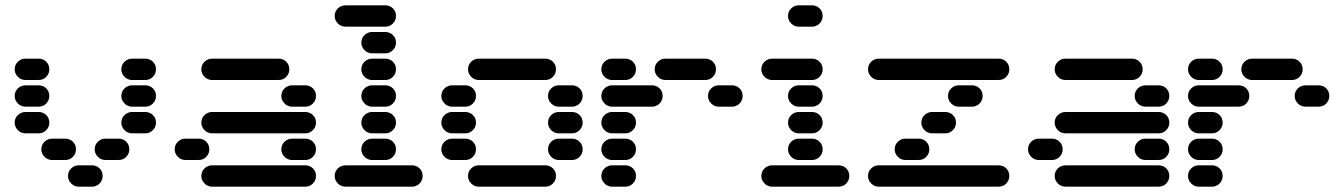

<svg xmlns="http://www.w3.org/2000/svg" viewBox="-20 -710 5040 720"><path d="M235 -50Q235 -34 247 -22Q259 -10 275 -10H325Q342 -10 353.5 -22Q365 -34 365 -50Q365 -67 353.5 -78.5Q342 -90 325 -90H275Q259 -90 247 -78.5Q235 -67 235 -50ZM335 -150Q335 -134 347 -122Q359 -110 375 -110H425Q442 -110 453.5 -122Q465 -134 465 -150Q465 -167 453.5 -178.5Q442 -190 425 -190H375Q359 -190 347 -178.5Q335 -167 335 -150ZM135 -150Q135 -134 147 -122Q159 -110 175 -110H225Q242 -110 253.5 -122Q265 -134 265 -150Q265 -167 253.5 -178.5Q242 -190 225 -190H175Q159 -190 147 -178.5Q135 -167 135 -150ZM435 -250Q435 -234 447 -222Q459 -210 475 -210H525Q542 -210 553.5 -222Q565 -234 565 -250Q565 -267 553.5 -278.5Q542 -290 525 -290H475Q459 -290 447 -278.5Q435 -267 435 -250ZM35 -250Q35 -234 47 -222Q59 -210 75 -210H125Q142 -210 153.5 -222Q165 -234 165 -250Q165 -267 153.5 -278.5Q142 -290 125 -290H75Q59 -290 47 -278.5Q35 -267 35 -250ZM435 -350Q435 -334 447 -322Q459 -310 475 -310H525Q542 -310 553.5 -322Q565 -334 565 -350Q565 -367 553.5 -378.5Q542 -390 525 -390H475Q459 -390 447 -378.5Q435 -367 435 -350ZM35 -350Q35 -334 47 -322Q59 -310 75 -310H125Q142 -310 153.5 -322Q165 -334 165 -350Q165 -367 153.5 -378.5Q142 -390 125 -390H75Q59 -390 47 -378.5Q35 -367 35 -350ZM435 -450Q435 -434 447 -422Q459 -410 475 -410H525Q542 -410 553.5 -422Q565 -434 565 -450Q565 -467 553.5 -478.5Q542 -490 525 -490H475Q459 -490 447 -478.5Q435 -467 435 -450ZM35 -450Q35 -434 47 -422Q59 -410 75 -410H125Q142 -410 153.5 -422Q165 -434 165 -450Q165 -467 153.5 -478.5Q142 -490 125 -490H75Q59 -490 47 -478.5Q35 -467 35 -450Z M735 -50Q735 -34 747 -22Q759 -10 775 -10H1125Q1142 -10 1153.5 -22Q1165 -34 1165 -50Q1165 -67 1153.5 -78.5Q1142 -90 1125 -90H775Q759 -90 747 -78.5Q735 -67 735 -50ZM1035 -150Q1035 -134 1047 -122Q1059 -110 1075 -110H1125Q1142 -110 1153.5 -122Q1165 -134 1165 -150Q1165 -167 1153.5 -178.5Q1142 -190 1125 -190H1075Q1059 -190 1047 -178.5Q1035 -167 1035 -150ZM635 -150Q635 -134 647 -122Q659 -110 675 -110H725Q742 -110 753.5 -122Q765 -134 765 -150Q765 -167 753.5 -178.5Q742 -190 725 -190H675Q659 -190 647 -178.5Q635 -167 635 -150ZM735 -250Q735 -234 747 -222Q759 -210 775 -210H1125Q1142 -210 1153.5 -222Q1165 -234 1165 -250Q1165 -267 1153.5 -278.5Q1142 -290 1125 -290H775Q759 -290 747 -278.5Q735 -267 735 -250ZM1035 -350Q1035 -334 1047 -322Q1059 -310 1075 -310H1125Q1142 -310 1153.5 -322Q1165 -334 1165 -350Q1165 -367 1153.5 -378.5Q1142 -390 1125 -390H1075Q1059 -390 1047 -378.5Q1035 -367 1035 -350ZM735 -450Q735 -434 747 -422Q759 -410 775 -410H1025Q1042 -410 1053.5 -422Q1065 -434 1065 -450Q1065 -467 1053.5 -478.5Q1042 -490 1025 -490H775Q759 -490 747 -478.5Q735 -467 735 -450Z M1235 -50Q1235 -34 1247 -22Q1259 -10 1275 -10H1525Q1542 -10 1553.5 -22Q1565 -34 1565 -50Q1565 -67 1553.5 -78.5Q1542 -90 1525 -90H1275Q1259 -90 1247 -78.5Q1235 -67 1235 -50ZM1335 -150Q1335 -134 1347 -122Q1359 -110 1375 -110H1425Q1442 -110 1453.5 -122Q1465 -134 1465 -150Q1465 -167 1453.5 -178.5Q1442 -190 1425 -190H1375Q1359 -190 1347 -178.5Q1335 -167 1335 -150ZM1335 -250Q1335 -234 1347 -222Q1359 -210 1375 -210H1425Q1442 -210 1453.5 -222Q1465 -234 1465 -250Q1465 -267 1453.5 -278.5Q1442 -290 1425 -290H1375Q1359 -290 1347 -278.5Q1335 -267 1335 -250ZM1335 -350Q1335 -334 1347 -322Q1359 -310 1375 -310H1425Q1442 -310 1453.5 -322Q1465 -334 1465 -350Q1465 -367 1453.5 -378.5Q1442 -390 1425 -390H1375Q1359 -390 1347 -378.5Q1335 -367 1335 -350ZM1335 -450Q1335 -434 1347 -422Q1359 -410 1375 -410H1425Q1442 -410 1453.5 -422Q1465 -434 1465 -450Q1465 -467 1453.5 -478.5Q1442 -490 1425 -490H1375Q1359 -490 1347 -478.5Q1335 -467 1335 -450ZM1335 -550Q1335 -534 1347 -522Q1359 -510 1375 -510H1425Q1442 -510 1453.5 -522Q1465 -534 1465 -550Q1465 -567 1453.5 -578.5Q1442 -590 1425 -590H1375Q1359 -590 1347 -578.5Q1335 -567 1335 -550ZM1235 -650Q1235 -634 1247 -622Q1259 -610 1275 -610H1425Q1442 -610 1453.5 -622Q1465 -634 1465 -650Q1465 -667 1453.5 -678.5Q1442 -690 1425 -690H1275Q1259 -690 1247 -678.5Q1235 -667 1235 -650Z M1735 -50Q1735 -34 1747 -22Q1759 -10 1775 -10H2025Q2042 -10 2053.5 -22Q2065 -34 2065 -50Q2065 -67 2053.5 -78.5Q2042 -90 2025 -90H1775Q1759 -90 1747 -78.5Q1735 -67 1735 -50ZM2035 -150Q2035 -134 2047 -122Q2059 -110 2075 -110H2125Q2142 -110 2153.5 -122Q2165 -134 2165 -150Q2165 -167 2153.5 -178.5Q2142 -190 2125 -190H2075Q2059 -190 2047 -178.5Q2035 -167 2035 -150ZM1635 -150Q1635 -134 1647 -122Q1659 -110 1675 -110H1725Q1742 -110 1753.5 -122Q1765 -134 1765 -150Q1765 -167 1753.5 -178.5Q1742 -190 1725 -190H1675Q1659 -190 1647 -178.5Q1635 -167 1635 -150ZM2035 -250Q2035 -234 2047 -222Q2059 -210 2075 -210H2125Q2142 -210 2153.5 -222Q2165 -234 2165 -250Q2165 -267 2153.5 -278.5Q2142 -290 2125 -290H2075Q2059 -290 2047 -278.5Q2035 -267 2035 -250ZM1635 -250Q1635 -234 1647 -222Q1659 -210 1675 -210H1725Q1742 -210 1753.5 -222Q1765 -234 1765 -250Q1765 -267 1753.5 -278.5Q1742 -290 1725 -290H1675Q1659 -290 1647 -278.5Q1635 -267 1635 -250ZM2035 -350Q2035 -334 2047 -322Q2059 -310 2075 -310H2125Q2142 -310 2153.5 -322Q2165 -334 2165 -350Q2165 -367 2153.5 -378.5Q2142 -390 2125 -390H2075Q2059 -390 2047 -378.5Q2035 -367 2035 -350ZM1635 -350Q1635 -334 1647 -322Q1659 -310 1675 -310H1725Q1742 -310 1753.5 -322Q1765 -334 1765 -350Q1765 -367 1753.5 -378.5Q1742 -390 1725 -390H1675Q1659 -390 1647 -378.5Q1635 -367 1635 -350ZM1735 -450Q1735 -434 1747 -422Q1759 -410 1775 -410H2025Q2042 -410 2053.5 -422Q2065 -434 2065 -450Q2065 -467 2053.5 -478.5Q2042 -490 2025 -490H1775Q1759 -490 1747 -478.5Q1735 -467 1735 -450Z M2235 -50Q2235 -34 2247 -22Q2259 -10 2275 -10H2325Q2342 -10 2353.5 -22Q2365 -34 2365 -50Q2365 -67 2353.5 -78.5Q2342 -90 2325 -90H2275Q2259 -90 2247 -78.5Q2235 -67 2235 -50ZM2235 -150Q2235 -134 2247 -122Q2259 -110 2275 -110H2325Q2342 -110 2353.5 -122Q2365 -134 2365 -150Q2365 -167 2353.5 -178.5Q2342 -190 2325 -190H2275Q2259 -190 2247 -178.5Q2235 -167 2235 -150ZM2235 -250Q2235 -234 2247 -222Q2259 -210 2275 -210H2325Q2342 -210 2353.5 -222Q2365 -234 2365 -250Q2365 -267 2353.5 -278.5Q2342 -290 2325 -290H2275Q2259 -290 2247 -278.5Q2235 -267 2235 -250ZM2635 -350Q2635 -334 2647 -322Q2659 -310 2675 -310H2725Q2742 -310 2753.5 -322Q2765 -334 2765 -350Q2765 -367 2753.5 -378.5Q2742 -390 2725 -390H2675Q2659 -390 2647 -378.5Q2635 -367 2635 -350ZM2235 -350Q2235 -334 2247 -322Q2259 -310 2275 -310H2425Q2442 -310 2453.5 -322Q2465 -334 2465 -350Q2465 -367 2453.5 -378.5Q2442 -390 2425 -390H2275Q2259 -390 2247 -378.5Q2235 -367 2235 -350ZM2435 -450Q2435 -434 2447 -422Q2459 -410 2475 -410H2625Q2642 -410 2653.5 -422Q2665 -434 2665 -450Q2665 -467 2653.5 -478.5Q2642 -490 2625 -490H2475Q2459 -490 2447 -478.5Q2435 -467 2435 -450ZM2235 -450Q2235 -434 2247 -422Q2259 -410 2275 -410H2325Q2342 -410 2353.5 -422Q2365 -434 2365 -450Q2365 -467 2353.5 -478.5Q2342 -490 2325 -490H2275Q2259 -490 2247 -478.5Q2235 -467 2235 -450Z M2835 -50Q2835 -34 2847 -22Q2859 -10 2875 -10H3125Q3142 -10 3153.5 -22Q3165 -34 3165 -50Q3165 -67 3153.5 -78.5Q3142 -90 3125 -90H2875Q2859 -90 2847 -78.5Q2835 -67 2835 -50ZM2935 -150Q2935 -134 2947 -122Q2959 -110 2975 -110H3025Q3042 -110 3053.5 -122Q3065 -134 3065 -150Q3065 -167 3053.5 -178.5Q3042 -190 3025 -190H2975Q2959 -190 2947 -178.5Q2935 -167 2935 -150ZM2935 -250Q2935 -234 2947 -222Q2959 -210 2975 -210H3025Q3042 -210 3053.5 -222Q3065 -234 3065 -250Q3065 -267 3053.5 -278.5Q3042 -290 3025 -290H2975Q2959 -290 2947 -278.5Q2935 -267 2935 -250ZM2935 -350Q2935 -334 2947 -322Q2959 -310 2975 -310H3025Q3042 -310 3053.5 -322Q3065 -334 3065 -350Q3065 -367 3053.5 -378.5Q3042 -390 3025 -390H2975Q2959 -390 2947 -378.5Q2935 -367 2935 -350ZM2835 -450Q2835 -434 2847 -422Q2859 -410 2875 -410H3025Q3042 -410 3053.5 -422Q3065 -434 3065 -450Q3065 -467 3053.5 -478.5Q3042 -490 3025 -490H2875Q2859 -490 2847 -478.5Q2835 -467 2835 -450ZM2935 -650Q2935 -634 2947 -622Q2959 -610 2975 -610H3025Q3042 -610 3053.5 -622Q3065 -634 3065 -650Q3065 -667 3053.5 -678.5Q3042 -690 3025 -690H2975Q2959 -690 2947 -678.5Q2935 -667 2935 -650Z M3235 -50Q3235 -34 3247 -22Q3259 -10 3275 -10H3725Q3742 -10 3753.5 -22Q3765 -34 3765 -50Q3765 -67 3753.5 -78.5Q3742 -90 3725 -90H3275Q3259 -90 3247 -78.5Q3235 -67 3235 -50ZM3335 -150Q3335 -134 3347 -122Q3359 -110 3375 -110H3425Q3442 -110 3453.5 -122Q3465 -134 3465 -150Q3465 -167 3453.5 -178.5Q3442 -190 3425 -190H3375Q3359 -190 3347 -178.5Q3335 -167 3335 -150ZM3435 -250Q3435 -234 3447 -222Q3459 -210 3475 -210H3525Q3542 -210 3553.5 -222Q3565 -234 3565 -250Q3565 -267 3553.5 -278.5Q3542 -290 3525 -290H3475Q3459 -290 3447 -278.5Q3435 -267 3435 -250ZM3535 -350Q3535 -334 3547 -322Q3559 -310 3575 -310H3625Q3642 -310 3653.5 -322Q3665 -334 3665 -350Q3665 -367 3653.5 -378.5Q3642 -390 3625 -390H3575Q3559 -390 3547 -378.5Q3535 -367 3535 -350ZM3235 -450Q3235 -434 3247 -422Q3259 -410 3275 -410H3725Q3742 -410 3753.5 -422Q3765 -434 3765 -450Q3765 -467 3753.5 -478.5Q3742 -490 3725 -490H3275Q3259 -490 3247 -478.5Q3235 -467 3235 -450Z M3935 -50Q3935 -34 3947 -22Q3959 -10 3975 -10H4325Q4342 -10 4353.5 -22Q4365 -34 4365 -50Q4365 -67 4353.5 -78.5Q4342 -90 4325 -90H3975Q3959 -90 3947 -78.5Q3935 -67 3935 -50ZM4235 -150Q4235 -134 4247 -122Q4259 -110 4275 -110H4325Q4342 -110 4353.5 -122Q4365 -134 4365 -150Q4365 -167 4353.5 -178.5Q4342 -190 4325 -190H4275Q4259 -190 4247 -178.5Q4235 -167 4235 -150ZM3835 -150Q3835 -134 3847 -122Q3859 -110 3875 -110H3925Q3942 -110 3953.5 -122Q3965 -134 3965 -150Q3965 -167 3953.5 -178.5Q3942 -190 3925 -190H3875Q3859 -190 3847 -178.5Q3835 -167 3835 -150ZM3935 -250Q3935 -234 3947 -222Q3959 -210 3975 -210H4325Q4342 -210 4353.5 -222Q4365 -234 4365 -250Q4365 -267 4353.5 -278.5Q4342 -290 4325 -290H3975Q3959 -290 3947 -278.5Q3935 -267 3935 -250ZM4235 -350Q4235 -334 4247 -322Q4259 -310 4275 -310H4325Q4342 -310 4353.5 -322Q4365 -334 4365 -350Q4365 -367 4353.5 -378.5Q4342 -390 4325 -390H4275Q4259 -390 4247 -378.5Q4235 -367 4235 -350ZM3935 -450Q3935 -434 3947 -422Q3959 -410 3975 -410H4225Q4242 -410 4253.5 -422Q4265 -434 4265 -450Q4265 -467 4253.5 -478.5Q4242 -490 4225 -490H3975Q3959 -490 3947 -478.5Q3935 -467 3935 -450Z M4435 -50Q4435 -34 4447 -22Q4459 -10 4475 -10H4525Q4542 -10 4553.5 -22Q4565 -34 4565 -50Q4565 -67 4553.5 -78.5Q4542 -90 4525 -90H4475Q4459 -90 4447 -78.5Q4435 -67 4435 -50ZM4435 -150Q4435 -134 4447 -122Q4459 -110 4475 -110H4525Q4542 -110 4553.5 -122Q4565 -134 4565 -150Q4565 -167 4553.5 -178.5Q4542 -190 4525 -190H4475Q4459 -190 4447 -178.5Q4435 -167 4435 -150ZM4435 -250Q4435 -234 4447 -222Q4459 -210 4475 -210H4525Q4542 -210 4553.5 -222Q4565 -234 4565 -250Q4565 -267 4553.5 -278.5Q4542 -290 4525 -290H4475Q4459 -290 4447 -278.5Q4435 -267 4435 -250ZM4835 -350Q4835 -334 4847 -322Q4859 -310 4875 -310H4925Q4942 -310 4953.5 -322Q4965 -334 4965 -350Q4965 -367 4953.5 -378.5Q4942 -390 4925 -390H4875Q4859 -390 4847 -378.5Q4835 -367 4835 -350ZM4435 -350Q4435 -334 4447 -322Q4459 -310 4475 -310H4625Q4642 -310 4653.5 -322Q4665 -334 4665 -350Q4665 -367 4653.5 -378.5Q4642 -390 4625 -390H4475Q4459 -390 4447 -378.5Q4435 -367 4435 -350ZM4635 -450Q4635 -434 4647 -422Q4659 -410 4675 -410H4825Q4842 -410 4853.5 -422Q4865 -434 4865 -450Q4865 -467 4853.5 -478.5Q4842 -490 4825 -490H4675Q4659 -490 4647 -478.5Q4635 -467 4635 -450ZM4435 -450Q4435 -434 4447 -422Q4459 -410 4475 -410H4525Q4542 -410 4553.5 -422Q4565 -434 4565 -450Q4565 -467 4553.5 -478.5Q4542 -490 4525 -490H4475Q4459 -490 4447 -478.5Q4435 -467 4435 -450Z"/></svg>

Font: Matrix Sans Raster
Style: Regular
Weight: 400
Designer: Brad Neil
Version: Version 1.100